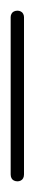

<svg xmlns="http://www.w3.org/2000/svg" viewBox="-20 -340 65 360"><path d="M0 -13H25V-308H0ZM13 -25Q9 -25 6 -23.5Q3 -22 1.5 -19Q0 -16 0 -13Q0 -9 1.5 -6Q3 -3 6 -1.5Q9 0 13 0Q16 0 19 -1.5Q22 -3 23.5 -6Q25 -9 25 -13Q25 -16 23.5 -19Q22 -22 19 -23.5Q16 -25 13 -25ZM13 -320Q9 -320 6 -318.5Q3 -317 1.5 -314Q0 -311 0 -308Q0 -304 1.5 -301Q3 -298 6 -296.5Q9 -295 13 -295Q16 -295 19 -296.5Q22 -298 23.5 -301Q25 -304 25 -308Q25 -311 23.5 -314Q22 -317 19 -318.5Q16 -320 13 -320Z"/></svg>

Font: Wavefont Thin
Style: Regular
Weight: 100
Monospace: yes
Version: Version 3.005;gftools[0.9.33]